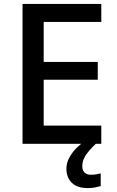

<svg xmlns="http://www.w3.org/2000/svg" viewBox="-20 -734 597 980"><path d="M497 0H95V-714H497V-622H203V-418H479V-327H203V-93H497ZM400 115Q400 136 412 147Q424 158 443 158Q460 158 472.5 155.5Q485 153 494 151V216Q479 220 464 223Q449 226 428 226Q374 226 346.5 199Q319 172 319 127Q319 98 333.5 71Q348 44 370.5 21.5Q393 -1 416 -16L469 0Q435 32 417.5 58.5Q400 85 400 115Z"/></svg>

Font: Noto Sans Armenian Medium
Style: Regular
Weight: 500
Designer: Monotype Design Team
Foundry: Monotype Imaging Inc.
Version: Version 2.007